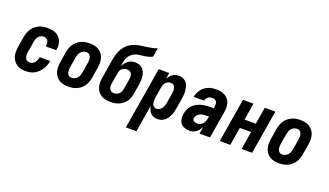

<svg xmlns="http://www.w3.org/2000/svg" viewBox="-83 -1331 3665 2141"><g transform="rotate(20 1750.0 -260.0)"><path d="M200 8Q170 8 142 2Q114 -4 92 -19.5Q70 -35 54 -58Q38 -81 31 -108Q24 -135 25 -164.5Q26 -194 31 -223L50 -343Q55 -368 63.5 -393Q72 -418 86.5 -440Q101 -462 122 -479.5Q143 -497 167.5 -508.5Q192 -520 217 -524Q242 -528 267 -528Q294 -528 320 -524Q346 -520 368 -509Q390 -498 407 -480Q424 -462 434 -439Q444 -416 446 -390Q448 -364 444 -338L442 -328H318L319 -333Q321 -349 320 -365.5Q319 -382 311.5 -395.5Q304 -409 290 -416Q276 -423 259 -423Q242 -423 225.5 -414.5Q209 -406 198 -391.5Q187 -377 181 -360Q175 -343 173 -326L153 -206Q151 -194 150 -181.5Q149 -169 150.5 -157Q152 -145 155.5 -134Q159 -123 166.5 -114.5Q174 -106 185.5 -101.5Q197 -97 209 -97Q226 -97 242 -105Q258 -113 269 -127Q280 -141 286.5 -157.5Q293 -174 295 -191V-192H419V-189Q415 -163 405.5 -138Q396 -113 381.5 -90Q367 -67 346.5 -47.5Q326 -28 302 -15Q278 -2 251.5 3Q225 8 200 8Z M706 8Q676 8 647.5 2Q619 -4 595.5 -19Q572 -34 556 -56.5Q540 -79 532.5 -106.5Q525 -134 525.5 -164Q526 -194 531 -223L550 -343Q555 -368 563.5 -393Q572 -418 586.5 -440Q601 -462 622 -479.5Q643 -497 667 -508Q691 -519 716.5 -523.5Q742 -528 767 -528Q797 -528 825.5 -522Q854 -516 877.5 -501Q901 -486 917.5 -463.5Q934 -441 941.5 -413.5Q949 -386 948.5 -356Q948 -326 943 -297L923 -177Q919 -152 910.5 -127Q902 -102 887 -80Q872 -58 851.5 -40.5Q831 -23 807 -12Q783 -1 757 3.5Q731 8 706 8ZM707 -97Q725 -97 742 -104.5Q759 -112 772 -126.5Q785 -141 791.5 -158.5Q798 -176 801 -194L821 -314Q823 -326 824 -338Q825 -350 824 -362Q823 -374 819 -385Q815 -396 808 -405Q801 -414 790 -418.5Q779 -423 767 -423Q749 -423 731.5 -415.5Q714 -408 701 -393.5Q688 -379 682 -361.5Q676 -344 673 -326L653 -206Q651 -194 650 -182Q649 -170 650 -158Q651 -146 654.5 -135Q658 -124 665 -115Q672 -106 683.5 -101.5Q695 -97 707 -97Z M1207 8Q1178 8 1150 2.5Q1122 -3 1098.5 -16.5Q1075 -30 1058 -51.5Q1041 -73 1033 -99.5Q1025 -126 1024.5 -155Q1024 -184 1029 -213L1062 -414Q1067 -443 1073 -472Q1079 -501 1089.5 -529.5Q1100 -558 1117 -584.5Q1134 -611 1157 -632.5Q1180 -654 1208 -668Q1236 -682 1265 -689Q1294 -696 1323.5 -699.5Q1353 -703 1382.5 -707.5Q1412 -712 1441.5 -718.5Q1471 -725 1499 -735L1482 -630Q1460 -619 1438 -612.5Q1416 -606 1393 -602.5Q1370 -599 1347.5 -597Q1325 -595 1302 -589.5Q1279 -584 1258.5 -571Q1238 -558 1222.5 -539Q1207 -520 1199 -498Q1191 -476 1187 -454Q1185 -443 1184 -432Q1183 -421 1182 -410Q1192 -430 1205.5 -447.5Q1219 -465 1237 -477.5Q1255 -490 1275.5 -496Q1296 -502 1317 -502Q1342 -502 1365.5 -494Q1389 -486 1406 -469Q1423 -452 1432 -429.5Q1441 -407 1444.5 -382Q1448 -357 1446 -331.5Q1444 -306 1440 -280L1421 -166Q1417 -142 1408.5 -118.5Q1400 -95 1384.5 -73.5Q1369 -52 1348.5 -36Q1328 -20 1304.5 -10Q1281 0 1256 4Q1231 8 1207 8ZM1208 -97Q1224 -97 1241 -103Q1258 -109 1270.5 -121.5Q1283 -134 1289.5 -150.5Q1296 -167 1299 -184L1318 -298Q1321 -315 1321 -332.5Q1321 -350 1314 -364.5Q1307 -379 1293 -388Q1279 -397 1261 -397Q1246 -397 1231 -393Q1216 -389 1203 -379Q1190 -369 1182.5 -354.5Q1175 -340 1173 -325L1151 -196Q1148 -179 1148.5 -161.5Q1149 -144 1155.5 -129Q1162 -114 1176 -105.5Q1190 -97 1208 -97Z M1466 215 1588 -520H1713L1701 -446Q1711 -464 1723.5 -479.5Q1736 -495 1752 -506Q1768 -517 1787 -522.5Q1806 -528 1825 -528Q1851 -528 1874.5 -519Q1898 -510 1914 -491.5Q1930 -473 1937.5 -449.5Q1945 -426 1948 -400.5Q1951 -375 1949 -349Q1947 -323 1943 -297L1923 -177Q1920 -156 1914.5 -135Q1909 -114 1900 -93.5Q1891 -73 1878 -54Q1865 -35 1847.5 -20.5Q1830 -6 1808.5 1Q1787 8 1766 8Q1741 8 1719 0.5Q1697 -7 1681.5 -23.5Q1666 -40 1657 -61Q1648 -82 1644 -105L1591 215ZM1712 -97Q1729 -97 1745.5 -105Q1762 -113 1773.5 -127.5Q1785 -142 1791.5 -159Q1798 -176 1801 -194L1821 -314Q1823 -326 1824 -338Q1825 -350 1823.5 -361.5Q1822 -373 1819 -384.5Q1816 -396 1809.5 -404.5Q1803 -413 1793 -418Q1783 -423 1770 -423Q1755 -423 1739 -417.5Q1723 -412 1711 -400Q1699 -388 1692.5 -372.5Q1686 -357 1683 -341L1663 -221Q1661 -208 1660 -195Q1659 -182 1659.5 -169Q1660 -156 1662 -143.5Q1664 -131 1670.5 -120.5Q1677 -110 1687.5 -103.5Q1698 -97 1712 -97Z M2147 8Q2116 8 2087.5 -1.5Q2059 -11 2040.5 -33Q2022 -55 2017.5 -85.5Q2013 -116 2018 -147Q2023 -174 2033.5 -200Q2044 -226 2063.5 -247Q2083 -268 2108 -282.5Q2133 -297 2159.5 -305.5Q2186 -314 2213 -317Q2240 -320 2266 -320H2314L2317 -343Q2320 -358 2319 -373Q2318 -388 2310.5 -400Q2303 -412 2289.5 -417.5Q2276 -423 2261 -423Q2248 -423 2235 -419.5Q2222 -416 2211 -408Q2200 -400 2193 -388Q2186 -376 2184 -363H2060V-364Q2064 -387 2073.5 -409.5Q2083 -432 2098 -452Q2113 -472 2133.5 -487Q2154 -502 2176.5 -511.5Q2199 -521 2222.5 -524.5Q2246 -528 2269 -528Q2296 -528 2322.5 -523.5Q2349 -519 2371 -506.5Q2393 -494 2410 -474.5Q2427 -455 2435 -431Q2443 -407 2443.5 -380Q2444 -353 2440 -325L2386 0H2261L2275 -85Q2266 -67 2253 -49.5Q2240 -32 2223.5 -18.5Q2207 -5 2186.5 1.5Q2166 8 2147 8ZM2202 -97Q2220 -97 2238 -106.5Q2256 -116 2267.5 -132Q2279 -148 2285 -166.5Q2291 -185 2294 -203L2296 -215H2266Q2247 -215 2228 -212.5Q2209 -210 2191.5 -202Q2174 -194 2160 -178Q2146 -162 2143 -144Q2141 -132 2145 -122Q2149 -112 2158 -106.5Q2167 -101 2178.5 -99Q2190 -97 2202 -97Z M2502 0 2588 -520H2713L2680 -319H2814L2847 -520H2972L2886 0H2761L2796 -214H2662L2627 0Z M3206 8Q3176 8 3147.5 2Q3119 -4 3095.5 -19Q3072 -34 3056 -56.5Q3040 -79 3032.5 -106.5Q3025 -134 3025.5 -164Q3026 -194 3031 -223L3050 -343Q3055 -368 3063.5 -393Q3072 -418 3086.5 -440Q3101 -462 3122 -479.5Q3143 -497 3167 -508Q3191 -519 3216.5 -523.5Q3242 -528 3267 -528Q3297 -528 3325.5 -522Q3354 -516 3377.5 -501Q3401 -486 3417.5 -463.5Q3434 -441 3441.5 -413.5Q3449 -386 3448.5 -356Q3448 -326 3443 -297L3423 -177Q3419 -152 3410.5 -127Q3402 -102 3387 -80Q3372 -58 3351.5 -40.5Q3331 -23 3307 -12Q3283 -1 3257 3.5Q3231 8 3206 8ZM3207 -97Q3225 -97 3242 -104.5Q3259 -112 3272 -126.5Q3285 -141 3291.5 -158.5Q3298 -176 3301 -194L3321 -314Q3323 -326 3324 -338Q3325 -350 3324 -362Q3323 -374 3319 -385Q3315 -396 3308 -405Q3301 -414 3290 -418.5Q3279 -423 3267 -423Q3249 -423 3231.5 -415.5Q3214 -408 3201 -393.5Q3188 -379 3182 -361.5Q3176 -344 3173 -326L3153 -206Q3151 -194 3150 -182Q3149 -170 3150 -158Q3151 -146 3154.5 -135Q3158 -124 3165 -115Q3172 -106 3183.5 -101.5Q3195 -97 3207 -97Z"/></g></svg>

Font: Iosevka Term Curly XBd Obl
Style: Regular
Weight: 800
Italic angle: -9°
Designer: Belleve Invis
Foundry: Belleve Invis
Version: Version 32.3.0